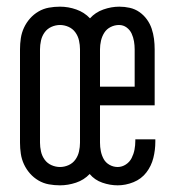

<svg xmlns="http://www.w3.org/2000/svg" viewBox="-20 -548 540 576"><path d="M160 8Q143 8 126.5 5Q110 2 95.5 -6.5Q81 -15 70 -27.5Q59 -40 52 -55Q45 -70 42.5 -86.5Q40 -103 40 -120V-400Q40 -417 42.5 -433.5Q45 -450 52 -465Q59 -480 70 -492.5Q81 -505 95.5 -513.5Q110 -522 126.5 -525Q143 -528 160 -528Q185 -528 209 -519.5Q233 -511 250 -493Q266 -511 290 -519.5Q314 -528 338 -528Q354 -528 369.5 -524.5Q385 -521 398 -512Q411 -503 420.5 -490Q430 -477 435 -462Q440 -447 442 -431.5Q444 -416 444 -400V-232H280V-120Q280 -107 282.5 -94.5Q285 -82 291 -71Q297 -60 308.5 -53.5Q320 -47 333 -47Q346 -47 357.5 -54.5Q369 -62 375 -74Q381 -86 383.5 -99Q386 -112 386 -126Q386 -127 386 -128Q386 -129 386 -130H446Q446 -128 446 -126Q446 -124 446 -123Q446 -98 440 -74Q434 -50 419 -30.5Q404 -11 380.5 -1.5Q357 8 333 8Q310 8 287 0Q264 -8 249 -26Q249 -26 249 -26Q249 -26 249 -26Q232 -8 208 0Q184 8 160 8ZM280 -288H384V-400Q384 -412 382 -424Q380 -436 375 -447Q370 -458 360 -465.5Q350 -473 337 -473Q324 -473 312 -467Q300 -461 293 -450Q286 -439 283 -426Q280 -413 280 -400ZM160 -47Q173 -47 185.5 -52.5Q198 -58 206 -69Q214 -80 217 -93.5Q220 -107 220 -120V-400Q220 -413 217 -426.5Q214 -440 206 -451Q198 -462 185.5 -467.5Q173 -473 160 -473Q147 -473 134.5 -467.5Q122 -462 114 -451Q106 -440 103 -426.5Q100 -413 100 -400V-120Q100 -107 103 -93.5Q106 -80 114 -69Q122 -58 134.5 -52.5Q147 -47 160 -47Z"/></svg>

Font: Iosevka SS04 Light
Style: Regular
Weight: 300
Monospace: yes
Designer: Belleve Invis
Foundry: Belleve Invis
Version: Version 19.0.0; ttfautohint (v1.8.4)